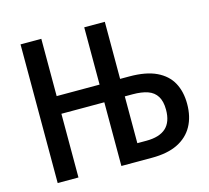

<svg xmlns="http://www.w3.org/2000/svg" viewBox="-103 -835 1042 955"><g transform="rotate(-15 418.5 -357.0)"><path d="M80 0V-714H187V-419H408V-714H514V-420H561Q647 -420 700.5 -394.5Q754 -369 779 -323Q804 -277 804 -214Q804 -148 777.5 -100Q751 -52 698.5 -26Q646 0 566 0H408V-328H187V0ZM561 -89Q628 -89 661.5 -119.5Q695 -150 695 -213Q695 -256 679 -282Q663 -308 632 -319Q601 -330 554 -330H514V-89Z"/></g></svg>

Font: Noto Sans Display SemiCondensed Medium
Style: Regular
Weight: 500
Width: 4
Designer: Monotype Design Team
Foundry: Monotype Imaging Inc.
Version: Version 2.003